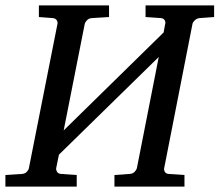

<svg xmlns="http://www.w3.org/2000/svg" viewBox="-40 -691 813 711"><path d="M699.2 -624Q688 -622.6 681.2 -615.7Q674.3 -608.9 672.9 -603L567.9 -67.9Q566.4 -62 570.3 -54.9Q574.2 -47.9 584 -46.9L643.1 -43V0H383.8V-43L440.9 -46.9Q452.1 -47.9 458.7 -54.9Q465.3 -62 466.8 -67.9L547.9 -480L178.2 -118.2L168 -67.9Q167 -62 171.1 -54.9Q175.3 -47.9 186 -46.9L244.1 -43V0H-20V-43L42 -46.9Q52.7 -47.9 59.3 -54.9Q65.9 -62 66.9 -67.9L172.9 -603Q174.3 -608.9 170.4 -615.7Q166.5 -622.6 155.8 -624L104 -627.9V-670.9H363.8V-627.9L299.8 -624Q288.6 -623 282 -616Q275.4 -608.9 273.9 -603L195.8 -208L565.9 -570.8L571.8 -603Q573.7 -608.9 570.1 -615.7Q566.4 -622.6 556.2 -624L499 -627.9V-670.9H752.9V-627.9Z"/></svg>

Font: Charis SIL Cyr
Style: Italic
Weight: 400
Italic angle: -11°
Foundry: SIL International
Version: Version 5.000